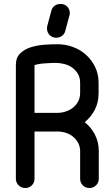

<svg xmlns="http://www.w3.org/2000/svg" viewBox="-20 -949 559 968"><path d="M154 -286V-48Q154 -28 140.5 -14.5Q127 -1 107 -1Q88 -1 74 -14.5Q60 -28 60 -48V-621Q60 -659 82 -680Q104 -701 136 -711Q168 -721 204 -723.5Q240 -726 270 -726Q310 -726 348 -712Q386 -698 414.5 -672Q443 -646 460 -610.5Q477 -575 477 -532V-479Q477 -432 458 -395.5Q439 -359 407 -333Q439 -308 458.5 -270.5Q478 -233 478 -187V-48Q478 -28 464 -14.5Q450 -1 431 -1Q411 -1 397.5 -14.5Q384 -28 384 -48V-187Q384 -210 374 -228.5Q364 -247 348 -260Q332 -273 311.5 -279.5Q291 -286 270 -286ZM270 -380Q291 -380 312 -387Q333 -394 349 -407Q365 -420 374.5 -438.5Q384 -457 384 -480V-532Q384 -558 372.5 -577Q361 -596 343.5 -608.5Q326 -621 303.5 -626.5Q281 -632 258 -632Q246 -632 230 -631L199 -629Q184 -628 172 -625.5Q160 -623 154 -621V-380ZM239 -895Q243 -911 255.5 -920Q268 -929 284 -929H290Q293 -929 297 -928Q313 -924 322.5 -911.5Q332 -899 332 -882Q332 -879 331.5 -876.5Q331 -874 330 -871L309 -793Q305 -777 292.5 -768Q280 -759 265 -759H258Q255 -759 252 -760Q236 -764 226.5 -776.5Q217 -789 217 -805Q217 -809 217.5 -811.5Q218 -814 218 -817Z"/></svg>

Font: VDS
Style: Regular
Weight: 400
Designer: artmaker
Foundry: artmaker
Version: Version 1.000 2009 initial release